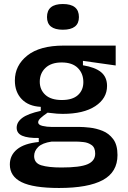

<svg xmlns="http://www.w3.org/2000/svg" viewBox="-20 -755 636 956"><path d="M274 181Q146 181 87.5 152Q29 123 29 64Q29 18 65 -11.5Q101 -41 173 -48V-68Q119 -67 91 -79Q63 -91 63 -119Q63 -147 91 -168Q119 -189 183 -203V-223Q122 -226 88 -261.5Q54 -297 54 -354Q54 -429 116 -478.5Q178 -528 297 -528H556V-429L393 -452V-430Q454 -420 483.5 -395.5Q513 -371 513 -327Q513 -265 454.5 -226.5Q396 -188 292 -188Q279 -188 264 -189Q249 -190 217 -194Q195 -179 182.5 -167.5Q170 -156 170 -146Q170 -133 192 -128Q214 -123 237 -123H376Q396 -123 427.5 -119.5Q459 -116 490.5 -103.5Q522 -91 543.5 -62.5Q565 -34 565 17Q565 102 492 141.5Q419 181 274 181ZM288 -257Q341 -257 368 -281.5Q395 -306 395 -346Q395 -389 367.5 -416.5Q340 -444 287 -444Q235 -444 206.5 -417Q178 -390 178 -348Q178 -308 206 -282.5Q234 -257 288 -257ZM286 79Q379 79 416.5 62.5Q454 46 454 10Q454 -20 436.5 -32.5Q419 -45 396.5 -47.5Q374 -50 360 -50H237Q190 -43 170 -23Q150 -3 150 22Q150 57 185.5 68Q221 79 286 79ZM293 -607Q214 -607 214 -670Q214 -735 293 -735Q373 -735 373 -670Q373 -607 293 -607Z"/></svg>

Font: Bricolage Grotesque 10pt SemiBold
Style: Regular
Weight: 600
Designer: Mathieu Triay
Foundry: Atelier Triay
Version: Version 1.000; ttfautohint (v1.8.4.7-5d5b);gftools[0.9.29]